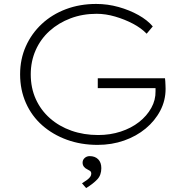

<svg xmlns="http://www.w3.org/2000/svg" viewBox="-20 -725 928 974"><path d="M475 10Q391 10 319.5 -16Q248 -42 194.5 -89Q141 -136 111.5 -202.5Q82 -269 82 -348Q82 -425 111 -490Q140 -555 192 -603.5Q244 -652 314.5 -678.5Q385 -705 468 -705Q526 -705 581.5 -689.5Q637 -674 682.5 -648.5Q728 -623 755 -591L724 -554Q696 -583 654 -605Q612 -627 564 -641Q516 -655 470 -655Q399 -655 338 -632Q277 -609 231.5 -568Q186 -527 161 -470.5Q136 -414 136 -348Q136 -279 161.5 -222.5Q187 -166 233.5 -125Q280 -84 342.5 -62Q405 -40 478 -40Q539 -40 592.5 -57.5Q646 -75 685.5 -106Q725 -137 747.5 -177.5Q770 -218 769 -263V-307L789 -278H476V-328H817Q818 -323 818.5 -313Q819 -303 819.5 -292Q820 -281 820 -274Q820 -215 793 -163.5Q766 -112 719 -73Q672 -34 609.5 -12Q547 10 475 10ZM417 229 396 205Q412 195 422.5 187Q433 179 438 171.5Q443 164 443 156Q443 146 436 141.5Q429 137 421 133Q412 129 405.5 120.5Q399 112 399 100Q399 86 409.5 76.5Q420 67 435 67Q462 67 478 83Q494 99 494 128Q494 145 489 159.5Q484 174 473.5 185Q463 196 449 207Q435 218 417 229Z"/></svg>

Font: Lexend Exa ExtraLight
Style: Regular
Weight: 250
Designer: Bonnie Shaver-Troup, Thomas Jockin
Foundry: Lexend
Version: Version 1.007